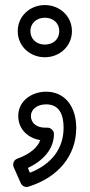

<svg xmlns="http://www.w3.org/2000/svg" viewBox="-20 -531 355 758"><path d="M157 -355C123 -355 100 -378 100 -408C100 -438 123 -461 157 -461C191 -461 214 -439 214 -408C214 -377 191 -355 157 -355ZM157 -305C216 -305 264 -349 264 -408C264 -467 216 -511 157 -511C99 -511 50 -468 50 -408C50 -348 99 -305 157 -305ZM98 151 90 132C152 103 193 56 193 -2C193 -17 179 -27 168 -27H158C124 -27 102 -46 102 -73C102 -98 125 -119 162 -119C205 -119 231 -92 231 -26C231 54 185 117 98 151ZM62 192C67 203 79 210 92 206C209 170 281 84 281 -26C281 -108 238 -169 162 -169C107 -169 52 -134 52 -73C52 -19 93 15 139 22C129 50 100 77 49 95C33 101 29 117 34 129Z"/></svg>

Font: Falling Sky
Style: ExtOu
Weight: 400
Designer: Paul D. Hunt
Foundry: Adobe Systems Incorporated
Version: Version 1.02